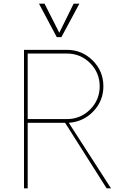

<svg xmlns="http://www.w3.org/2000/svg" viewBox="-20 -1020 651 1040"><path d="M312.5 -818.8H287.5L191.2 -1000H221.2L301.2 -842.5L378.8 -1000H410ZM352.5 -355 581.2 0H557.5L332.5 -355H130V0H110V-750H342.5Q423.8 -750 481.9 -692.5Q540 -635 540 -552.5Q540 -473.8 485.6 -416.9Q431.2 -360 352.5 -355ZM130 -375H342.5Q416.2 -375 468.1 -426.9Q520 -478.8 520 -552.5Q520 -626.2 468.1 -678.1Q416.2 -730 342.5 -730H130Z"/></svg>

Font: Now Thin
Style: Regular
Weight: 250
Designer: Alfredo Marco Pradil
Foundry: Alfredo Marco Pradil
Version: Version 1.002;PS 001.002;hotconv 1.0.88;makeotf.lib2.5.64775